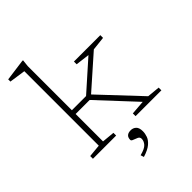

<svg xmlns="http://www.w3.org/2000/svg" viewBox="-271 -861 1196 1196"><g transform="rotate(-45 327.0 -263.0)"><path d="M158 -32 241.5 -24V0H37V-24L120.5 -32V-688L13.5 -703.5V-723L154.5 -742H163L158 -695.5V-306.5H283L474 -476.5L381.5 -488V-512H614V-488L523 -478L312 -291.5L556 -32L640 -24V0H412.5V-24L507 -31.5L281.5 -273.5H158ZM262.5 194.5Q308.5 183 324.2 165Q340 147 340 126.5Q340 112 326.2 105.5Q312.5 99 298.5 94.2Q284.5 89.5 284.5 81.5Q284.5 40.5 329 40.5Q349.5 40.5 364 54Q378.5 67.5 378.5 99Q378.5 119 370.8 140.8Q363 162.5 339.8 182.2Q316.5 202 269.5 216.5Z"/></g></svg>

Font: Newsreader Caption ExtraLight
Style: Regular
Weight: 275
Designer: Hugues Gentile
Foundry: Production Type
Version: Version 1.001